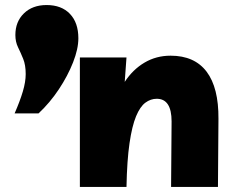

<svg xmlns="http://www.w3.org/2000/svg" viewBox="-20 -742 929 762"><path d="M38 -292Q59 -340 70.5 -378.5Q82 -417 82 -448Q82 -484 72 -508.5Q62 -533 51.5 -554.5Q41 -576 41 -603Q41 -656 75 -689Q109 -722 165 -722Q224 -722 257.5 -687Q291 -652 291 -590Q291 -548 270 -494.5Q249 -441 213.5 -387.5Q178 -334 133 -292ZM297 0V-514H482L475 -417Q507 -466 553.5 -493.5Q600 -521 657 -521Q752 -521 800 -457.5Q848 -394 847 -270L845 0H659L661 -260Q661 -350 602 -350Q578 -350 557 -334.5Q536 -319 520 -280.5Q504 -242 494 -173.5Q484 -105 482 0Z"/></svg>

Font: Livvic Black
Style: Regular
Weight: 900
Designer: Jacques Le Bailly, Baron von Fonthausen
Version: Version 1.001; ttfautohint (v1.8.2)